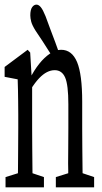

<svg xmlns="http://www.w3.org/2000/svg" viewBox="-27 -798 433 818"><path d="M-3.4 0V-43.5L73.2 -67.4H89.4L160.2 -43.5V0ZM48.3 0Q49.3 -27.3 49.6 -72.8Q49.8 -118.2 50.3 -166.5Q50.8 -214.8 50.8 -252.4V-310.1Q50.8 -343.3 50.3 -367.9Q49.8 -392.6 49.6 -414.3Q49.3 -436 48.3 -460L-7.3 -470.7V-512.7L90.8 -585.9L101.6 -574.2L109.9 -435.1V-433.1V-252.4Q109.9 -214.8 110.4 -166.5Q110.8 -118.2 111.3 -73.2Q111.8 -28.3 112.3 0ZM210.9 0V-43.5L287.6 -67.4H303.2L374 -43.5V0ZM262.7 0Q263.7 -22 263.7 -54.7Q263.7 -72.3 263.7 -72.3Q263.2 -75.2 263.2 -102.1Q263.2 -132.8 263.7 -165.5Q264.2 -198.2 264.2 -252.4V-354Q264.2 -436.5 250.5 -467.8Q236.8 -499 206.1 -499Q189.5 -499 173.1 -490.7Q156.7 -482.4 139.6 -464.6Q122.6 -446.8 103.5 -416.5L94.2 -462.4H100.1Q117.7 -498 139.6 -525.6Q161.6 -553.2 185.8 -569.6Q210 -585.9 233.4 -585.9Q279.3 -585.9 301.3 -533.7Q323.2 -481.4 323.2 -364.3V-252.4Q323.2 -213.9 323.7 -165.3Q324.2 -116.7 324.7 -72.5Q325.2 -28.3 325.7 0ZM228.5 -560.1 210 -536.6Q195.8 -558.1 181.6 -579.8Q167.5 -601.6 153.8 -623.3Q140.1 -645 125 -666.5Q109.9 -690.4 106 -705.6Q102.1 -720.7 102.1 -732.4Q102.1 -756.3 109.9 -767.3Q117.7 -778.3 128.4 -778.3Q137.7 -778.3 146.7 -767.6Q155.8 -756.8 167 -729Q177.7 -699.7 188.2 -671.6Q198.7 -643.6 209 -616.5Q219.2 -589.4 228.5 -560.1Z"/></svg>

Font: Scarab Serif
Style: Condensed
Weight: 400
Designer: John Roberts
Foundry: Scarab
Version: 1.0